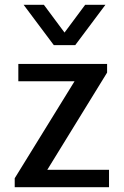

<svg xmlns="http://www.w3.org/2000/svg" viewBox="-20 -776 515 796"><path d="M41 0V-37L289 -439H56V-511H424V-475L176 -72H432V0ZM417 -756 292 -589H203L78 -756H162L275 -604H220L333 -756Z"/></svg>

Font: Chivo Medium
Style: Regular
Weight: 400
Version: Version 2.002